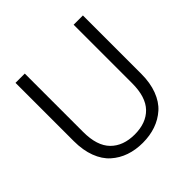

<svg xmlns="http://www.w3.org/2000/svg" viewBox="-181 -858 1023 1023"><g transform="rotate(-45 330.5 -346.0)"><path d="M77.1 -699.2H147V-258.8Q147 -154.8 196.3 -105Q245.6 -55.2 332 -55.2Q418.5 -55.2 466.8 -105Q515.1 -154.8 515.1 -258.8V-699.2H585V-259.8Q585 -191.4 565.2 -139.2Q545.4 -86.9 510.3 -55.7Q475.1 -24.4 429.9 -8.8Q384.8 6.8 331.1 6.8Q277.3 6.8 232.2 -8.8Q187 -24.4 151.9 -55.7Q116.7 -86.9 96.9 -139.2Q77.1 -191.4 77.1 -259.8Z"/></g></svg>

Font: PoppinsZ Light
Style: Regular
Weight: 300
Designer: Ninad Kale (Devanagari), Jonny Pinhorn (Latin)
Foundry: Indian Type Foundry
Version: Version 3.002;FEAKit 1.0